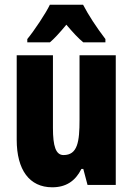

<svg xmlns="http://www.w3.org/2000/svg" viewBox="-20 -786 563 816"><path d="M333 -766H192C175 -730 125 -655 96 -620V-606H192C210 -621 234 -647 262 -681C290 -648 313 -623 334 -606H428V-620C389 -671 356 -722 333 -766ZM472 -551H318V-277C318 -184 310 -127 250 -127C217 -127 205 -165 205 -242V-551H51V-192C51 -64 105 10 202 10C260 10 300 -16 326 -68H334L352 0H472Z"/></svg>

Font: Noto Sans Bengali ExtraCondensed ExtraBold
Style: Regular
Weight: 800
Width: 2
Designer: Joana Ranito - Universal Thirst; Jelle Bosma - Monotype Design Team
Foundry: Universal Thirst ehf.
Version: Version 3.000